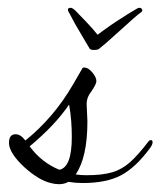

<svg xmlns="http://www.w3.org/2000/svg" viewBox="-20 -469 411 492"><path d="M131 3Q121 3 110 0Q80 -7 43 -40Q3 -77 3 -103Q3 -125 20 -125Q33 -125 45 -109Q80 -137 111 -173Q142 -209 168 -254L190 -292Q191 -296 196 -296Q206 -296 216.5 -283.5Q227 -271 227 -261Q227 -254 215 -236Q202 -220 202 -202Q202 -195 203 -180.5Q204 -166 204 -158Q204 -66 174 -22Q180 -21 187.5 -20.5Q195 -20 202 -20Q242 -20 267.5 -27.5Q293 -35 314 -54Q335 -73 360 -106Q363 -110 367 -110Q371 -110 371 -104Q371 -101 368.5 -96Q366 -91 364 -89Q328 -40 290.5 -20Q253 0 192 0Q173 0 155 -3Q145 3 131 3ZM132 -34Q164 -40 164 -118Q164 -138 162.5 -158.5Q161 -179 157 -201Q121 -148 56 -94Q86 -53 132 -34ZM337 -449Q342 -449 344 -445Q346 -441 342 -438Q336 -434 319.5 -419.5Q303 -405 284.5 -388Q266 -371 251.5 -358.5Q237 -346 234 -344Q233 -343 230 -342Q227 -341 220 -341Q213 -341 210 -344Q209 -345 201 -359Q193 -373 182.5 -390.5Q172 -408 164.5 -422.5Q157 -437 156 -438Q154 -442 154 -444Q154 -449 161 -449Q166 -449 174 -441Q182 -433 201 -413Q220 -393 230 -380Q234 -383 247 -392.5Q260 -402 276.5 -413Q293 -424 308.5 -433.5Q324 -443 331 -447Q335 -449 337 -449Z"/></svg>

Font: Lavishly Yours
Style: Regular
Weight: 400
Designer: Robert E. Leuschke
Foundry: Robert E. Leuschke
Version: Version 1.010; ttfautohint (v1.8.3)